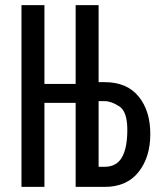

<svg xmlns="http://www.w3.org/2000/svg" viewBox="-20 -731 640 751"><path d="M365.7 -335.4V-78.6H389.6Q435.5 -78.6 456.8 -115.2Q478 -151.9 478 -223.4Q478 -294.9 446.3 -315.2Q414.6 -335.4 389.6 -335.4ZM153.8 -402.8H275.9V-710.9H365.7V-409.7H389.6Q476.1 -409.7 522 -353.8Q567.9 -297.9 567.9 -206.8Q567.9 -115.7 521.7 -57.9Q475.6 0 389.6 0H275.9V-328.6H153.8V0H64V-710.9H153.8Z"/></svg>

Font: RobotoMono-Regular
Style: Regular
Weight: 400
Designer: Google
Version: Version 2.000985; 2015; ttfautohint (v1.3)